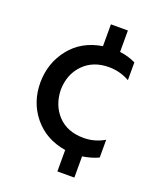

<svg xmlns="http://www.w3.org/2000/svg" viewBox="-136 -699 733 893"><g transform="rotate(20 230.0 -253.0)"><path d="M420 -17Q386 -1 341 6V111H257V5Q158 -11 99.5 -82Q41 -153 41 -252Q42 -349 99.5 -421Q157 -493 257 -509V-617H341V-511Q383 -506 420 -488V-400Q372 -427 318 -427Q239 -427 191 -377.5Q143 -328 142 -251Q144 -175 190.5 -126Q237 -77 318 -77Q372 -77 420 -105Z"/></g></svg>

Font: Hind Madurai Medium
Style: Regular
Weight: 500
Designer: Jyotish Sonowal
Foundry: Indian Type Foundry
Version: Version 1.001;PS 1.0;hotconv 1.0.86;makeotf.lib2.5.63406; tt